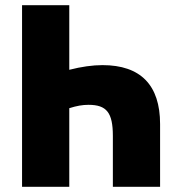

<svg xmlns="http://www.w3.org/2000/svg" viewBox="-20 -720 684 740"><path d="M247 -700H65V0H247V-303C275 -312 298 -316 321 -316C391 -316 415 -286 415 -196V0H597V-242C597 -392 522 -469 375 -469C337 -469 294 -463 247 -451Z"/></svg>

Font: Fixel Text ExtraBold
Style: Regular
Weight: 800
Width: 4
Designer: AlfaBravo + MacPaw
Foundry: Kyrylo Tkachov, Marchela Mozhyna, Serhii Makarenko, Maria Weinstein, Zakhar Kryvoshyya
Version: Version 1.211